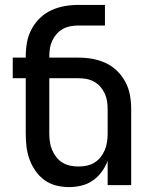

<svg xmlns="http://www.w3.org/2000/svg" viewBox="-20 -755 640 783"><path d="M261 8Q235 8 209 1.5Q183 -5 161.5 -20.5Q140 -36 124.5 -58.5Q109 -81 100 -106Q91 -131 88 -157.5Q85 -184 85 -210V-436H32V-520H85V-525Q85 -554 90 -582Q95 -610 108.5 -635.5Q122 -661 142.5 -681Q163 -701 189 -713Q215 -725 243 -730Q271 -735 300 -735H408V-651H300Q284 -651 267.5 -648Q251 -645 236.5 -637Q222 -629 211 -616.5Q200 -604 193 -589Q186 -574 183.5 -557.5Q181 -541 181 -525V-520H300Q329 -520 357 -515Q385 -510 411 -498Q437 -486 457.5 -466Q478 -446 491.5 -420.5Q505 -395 510 -367Q515 -339 515 -310V0H419V-99Q410 -75 394.5 -54Q379 -33 358 -18.5Q337 -4 312 2Q287 8 261 8ZM300 -76Q317 -76 334 -79.5Q351 -83 365.5 -92Q380 -101 390.5 -114.5Q401 -128 407.5 -143.5Q414 -159 416.5 -176Q419 -193 419 -210V-310Q419 -326 416.5 -342.5Q414 -359 407 -374Q400 -389 389 -401.5Q378 -414 363.5 -422Q349 -430 332.5 -433Q316 -436 300 -436H181V-210Q181 -193 183.5 -176Q186 -159 192.5 -143.5Q199 -128 209.5 -114.5Q220 -101 234.5 -92Q249 -83 266 -79.5Q283 -76 300 -76Z"/></svg>

Font: Iosevka Medium Extended
Style: Regular
Weight: 500
Width: 7
Monospace: yes
Designer: Belleve Invis
Foundry: Belleve Invis
Version: Version 32.5.0; ttfautohint (v1.8.4)